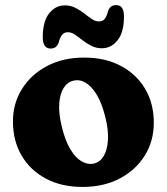

<svg xmlns="http://www.w3.org/2000/svg" viewBox="-20 -716 651 749"><path d="M308.5 -491.4Q390.2 -491.4 451.2 -459Q512.3 -426.7 546.1 -369.5Q580 -312.4 580 -237.3Q580 -166.1 544.9 -109.4Q509.9 -52.7 447.2 -19.7Q384.5 13.3 301.9 13.3Q220.6 13.3 159.6 -18.9Q98.5 -51.1 64.5 -108.8Q30.5 -166.5 30.5 -242.9Q30.5 -312.4 65.6 -368.7Q100.6 -425.1 163.1 -458.2Q225.6 -491.4 308.5 -491.4ZM346.9 -78.2Q370.4 -83.7 384.5 -107.2Q398.6 -130.7 401.1 -169.3Q403.6 -208 391.1 -258.2Q378.1 -311.6 358.1 -345.3Q338.1 -378.9 314.4 -393.1Q290.6 -407.2 266.2 -401.2Q243.3 -396.1 228.6 -373.4Q213.9 -350.7 211.1 -312.3Q208.4 -273.9 221.2 -221Q234.3 -167.4 254.3 -133.9Q274.3 -100.5 298.4 -86.6Q322.6 -72.7 346.9 -78.2ZM377.6 -527.7Q355.4 -527.7 336.6 -537.1Q317.9 -546.4 302 -559Q286.2 -571.6 272.1 -581Q258.1 -590.3 244.6 -590.3Q230.7 -590.3 222.5 -580.4Q214.3 -570.5 208.7 -549.5Q200.7 -526.6 177.5 -526.6Q146.8 -526.6 146.8 -571.1Q146.8 -632.2 171.5 -663.6Q196.2 -695 232.9 -695Q255.1 -695 273.8 -685.6Q292.6 -676.3 308.4 -663.7Q324.3 -651.1 338.3 -641.7Q352.4 -632.4 366 -632.4Q380.8 -632.4 388.7 -642.6Q396.6 -652.8 401.8 -673.5Q409.8 -696.1 433.1 -696.1Q463.7 -696.1 463.7 -651.9Q463.7 -590.4 438.8 -559Q413.9 -527.7 377.6 -527.7Z"/></svg>

Font: Fraunces SuperSoft
Style: Regular
Weight: 900
Version: Version 1.000;[b76b70a41]